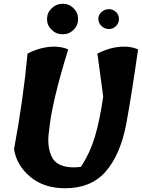

<svg xmlns="http://www.w3.org/2000/svg" viewBox="-20 -1005 757 1025"><path d="M256 -961Q281 -985 315 -985Q349 -985 373 -961Q397 -937 397 -903.5Q397 -870 373 -846Q349 -822 314.5 -822Q280 -822 255.5 -846Q231 -870 231 -903.5Q231 -937 256 -961ZM615 -904Q615 -882 599.5 -866Q584 -850 561.5 -850Q539 -850 522 -866Q505 -882 505 -904Q505 -926 522 -941Q539 -956 561.5 -956Q584 -956 599.5 -941Q615 -926 615 -904ZM642 -756Q686 -756 717 -741Q684 -508 654 -343Q622 -178 544 -89Q466 0 328 0Q214 0 141 -61.5Q68 -123 55 -209Q105 -478 127 -719Q200 -756 269 -756Q312 -756 344 -741Q255 -453 242 -307Q228 -217 261 -160Q277 -132 315.5 -119.5Q354 -107 412 -114Q460 -187 486 -273Q512 -359 531 -489L500 -719Q573 -756 642 -756Z"/></svg>

Font: Tillana
Style: Bold
Weight: 700
Designer: Lipi Raval (Devanagari, Latin), Jonny Pinhorn (Latin)
Foundry: Indian Type Foundry
Version: Version 2.002;PS 1.0;hotconv 1.0.79;makeotf.lib2.5.61930; tt